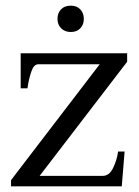

<svg xmlns="http://www.w3.org/2000/svg" viewBox="-20 -658 490 678"><path d="M183 -591Q183 -612 195.5 -625Q208 -638 230 -638Q251 -638 263.5 -625Q276 -612 276 -591Q276 -571 263.5 -558Q251 -545 230 -545Q209 -545 196 -558Q183 -571 183 -591ZM19 -22 332 -431H115Q99 -431 90 -403.5Q81 -376 77 -346H53V-470H429V-440L120 -37H343Q366 -37 379.5 -65Q393 -93 397 -123H420L410 0H19Z"/></svg>

Font: TavirajRegular
Style: Regular
Weight: 400
Designer: Katatrad Team
Foundry: CadsonDemak
Version: Version 1.001